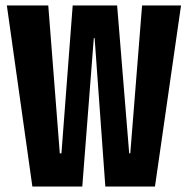

<svg xmlns="http://www.w3.org/2000/svg" viewBox="-20 -680 685 700"><path d="M98 0 5 -660H156L198 -121H204L245 -660H407L451 -121H455L498 -660H640L545 0H364L325 -541H322L280 0Z"/></svg>

Font: Bricolage Grotesque 48pt Condensed Bricolage Grotesque 48pt Condensed Regular
Style: Bold
Weight: 700
Width: 3
Designer: Mathieu Triay
Foundry: Atelier Triay
Version: Version 1.000; ttfautohint (v1.8.4.7-5d5b);gftools[0.9.32]